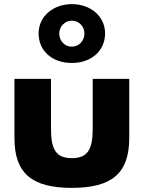

<svg xmlns="http://www.w3.org/2000/svg" viewBox="-20 -895 696 930"><path d="M167 -733C167 -649 232 -590 328 -590C422 -590 489 -649 489 -733C489 -816 419 -875 328 -875C238 -875 167 -816 167 -733ZM267 -733C267 -767 295 -795 328 -795C362 -795 389 -767 389 -733C389 -698 363 -669 328 -669C292 -669 267 -698 267 -733ZM227 -513H50V-226C50 -54 136 15 328 15C520 15 606 -54 606 -226V-513H429V-269C429 -168 402 -129 328 -129C254 -129 227 -168 227 -269Z"/></svg>

Font: Hussar Techniczny
Style: Bold 
Weight: 700
Foundry: Cannot Into Space Fonts
Version: Version 0.77